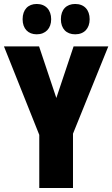

<svg xmlns="http://www.w3.org/2000/svg" viewBox="-20 -948 566 968"><path d="M94 -851C94 -803 122 -775 165 -775C210 -775 238 -805 238 -851C238 -898 210 -928 165 -928C122 -928 94 -900 94 -851ZM287 -851C287 -804 314 -775 359 -775C405 -775 432 -805 432 -851C432 -898 405 -928 359 -928C315 -928 287 -900 287 -851ZM264 -454 177 -714H0L178 -268V0H348V-274L526 -714H351Z"/></svg>

Font: Noto Sans Lao ExtraCondensed Black
Style: Regular
Weight: 900
Width: 2
Designer: Monotype Design Team
Foundry: Monotype Imaging Inc.
Version: Version 2.003